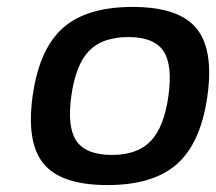

<svg xmlns="http://www.w3.org/2000/svg" viewBox="-20 -530 630 560"><path d="M366.7 -509.8Q500.5 -509.8 552.2 -448.2Q604 -386.7 585 -250Q565.9 -113.8 496.6 -52Q427.2 9.8 293.5 9.8Q159.2 9.8 107.7 -51.8Q56.2 -113.3 75.2 -250Q94.2 -386.7 163.3 -448.2Q232.4 -509.8 366.7 -509.8ZM188 -250Q175.3 -159.2 203.1 -118.7Q231 -78.1 306.2 -78.1Q380.9 -78.1 419.7 -118.7Q458.5 -159.2 471.2 -250Q483.9 -340.8 456.5 -381.3Q429.2 -421.9 354.5 -421.9Q278.8 -421.9 239.7 -381.6Q200.7 -341.3 188 -250Z"/></svg>

Font: Fivo Sans Med
Style: Regular
Weight: 450
Designer: Alexander Slobzheninov
Foundry: Alexander Slobzheninov
Version: 1.0